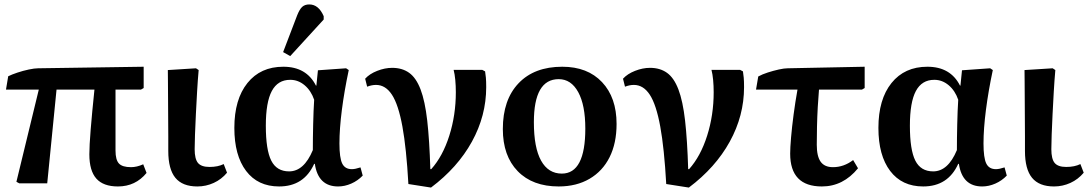

<svg xmlns="http://www.w3.org/2000/svg" viewBox="-20 -827 4908 866"><path d="M512 14Q446 14 414.5 -21.5Q383 -57 383 -131Q383 -169 389 -243Q395 -317 406 -423H235L193 0H67L54 -7L155 -423H7L17 -483Q33 -491 58.5 -499.5Q84 -508 110 -513.5Q136 -519 152 -519L628 -526V-430L616 -423H501Q501 -358 501 -289.5Q501 -221 501 -148Q501 -106 516.5 -89.5Q532 -73 571 -73Q597 -73 626 -86L641 -47Q591 14 512 14Z M870 14Q803 14 771 -25Q739 -64 739 -146Q739 -172 739 -211.5Q739 -251 738.5 -295.5Q738 -340 738 -383Q738 -426 737.5 -460Q737 -494 737 -511L864 -519L876 -511Q872 -466 869 -414Q866 -362 863.5 -311.5Q861 -261 859.5 -219.5Q858 -178 858 -154Q858 -110 873 -92Q888 -74 925 -74Q963 -74 989 -87L1004 -48Q979 -18 944 -2Q909 14 870 14Z M1239 14Q1143 14 1090 -56Q1037 -126 1037 -250Q1037 -379 1096 -452.5Q1155 -526 1258 -526Q1362 -526 1405 -441H1407L1414 -510L1541 -519L1553 -511Q1533 -417 1522 -331.5Q1511 -246 1511 -180Q1511 -115 1523.5 -89.5Q1536 -64 1567 -64Q1582 -64 1606 -72L1616 -35Q1594 -12 1564.5 1Q1535 14 1505 14Q1415 14 1400 -88H1397Q1351 14 1239 14ZM1284 -54Q1351 -54 1391 -150Q1391 -203 1392.5 -266.5Q1394 -330 1397 -377Q1383 -418 1354 -442.5Q1325 -467 1289 -467Q1233 -467 1206 -416.5Q1179 -366 1179 -260Q1179 -151 1203.5 -102.5Q1228 -54 1284 -54ZM1289 -574 1257 -592 1320 -757Q1331 -785 1343 -796Q1355 -807 1375 -807Q1417 -807 1440 -754V-739Z M1924 19 1822 3Q1813 -158 1795 -256.5Q1777 -355 1748 -399.5Q1719 -444 1676 -444Q1657 -444 1636 -436L1627 -472Q1647 -494 1681.5 -507.5Q1716 -521 1749 -521Q1794 -521 1825.5 -498.5Q1857 -476 1877 -423.5Q1897 -371 1907 -283Q1917 -195 1921 -64H1925Q1977 -122 2006.5 -215Q2036 -308 2036 -411Q2036 -440 2033.5 -466.5Q2031 -493 2026 -512H2155L2168 -505Q2170 -493 2171.5 -477Q2173 -461 2173 -434Q2173 -305 2108.5 -188Q2044 -71 1924 19Z M2500 14Q2382 14 2315 -55Q2248 -124 2248 -245Q2248 -377 2319 -451.5Q2390 -526 2516 -526Q2630 -526 2695.5 -456.5Q2761 -387 2761 -268Q2761 -181 2729.5 -118Q2698 -55 2639 -20.5Q2580 14 2500 14ZM2514 -44Q2620 -44 2620 -247Q2620 -353 2588 -411.5Q2556 -470 2500 -470Q2388 -470 2388 -276Q2388 -161 2420.5 -102.5Q2453 -44 2514 -44Z M3087 19 2985 3Q2976 -158 2958 -256.5Q2940 -355 2911 -399.5Q2882 -444 2839 -444Q2820 -444 2799 -436L2790 -472Q2810 -494 2844.5 -507.5Q2879 -521 2912 -521Q2957 -521 2988.5 -498.5Q3020 -476 3040 -423.5Q3060 -371 3070 -283Q3080 -195 3084 -64H3088Q3140 -122 3169.5 -215Q3199 -308 3199 -411Q3199 -440 3196.5 -466.5Q3194 -493 3189 -512H3318L3331 -505Q3333 -493 3334.5 -477Q3336 -461 3336 -434Q3336 -305 3271.5 -188Q3207 -71 3087 19Z M3687 14Q3544 14 3544 -134Q3544 -160 3548 -207Q3552 -254 3559.5 -310.5Q3567 -367 3577 -423H3390L3400 -482Q3418 -492 3443 -500Q3468 -508 3492.5 -513.5Q3517 -519 3533 -519L3880 -526V-430L3868 -423H3674Q3671 -389 3668.5 -345Q3666 -301 3665 -256Q3664 -211 3664 -174Q3664 -122 3681.5 -97.5Q3699 -73 3737 -73Q3786 -73 3828 -105L3850 -68Q3783 14 3687 14Z M4144 14Q4048 14 3995 -56Q3942 -126 3942 -250Q3942 -379 4001 -452.5Q4060 -526 4163 -526Q4267 -526 4310 -441H4312L4319 -510L4446 -519L4458 -511Q4438 -417 4427 -331.5Q4416 -246 4416 -180Q4416 -115 4428.5 -89.5Q4441 -64 4472 -64Q4487 -64 4511 -72L4521 -35Q4499 -12 4469.5 1Q4440 14 4410 14Q4320 14 4305 -88H4302Q4256 14 4144 14ZM4189 -54Q4256 -54 4296 -150Q4296 -203 4297.5 -266.5Q4299 -330 4302 -377Q4288 -418 4259 -442.5Q4230 -467 4194 -467Q4138 -467 4111 -416.5Q4084 -366 4084 -260Q4084 -151 4108.5 -102.5Q4133 -54 4189 -54Z M4734 14Q4667 14 4635 -25Q4603 -64 4603 -146Q4603 -172 4603 -211.5Q4603 -251 4602.5 -295.5Q4602 -340 4602 -383Q4602 -426 4601.5 -460Q4601 -494 4601 -511L4728 -519L4740 -511Q4736 -466 4733 -414Q4730 -362 4727.5 -311.5Q4725 -261 4723.5 -219.5Q4722 -178 4722 -154Q4722 -110 4737 -92Q4752 -74 4789 -74Q4827 -74 4853 -87L4868 -48Q4843 -18 4808 -2Q4773 14 4734 14Z"/></svg>

Font: Literata 36pt SemiBold
Style: Regular
Weight: 600
Designer: Latin by Veronika Burian and Jose Scaglione. Greek by Irene Vlachou. Cyrillic by Vera Evstafieva.
Foundry: TypeTogether
Version: Version 3.002